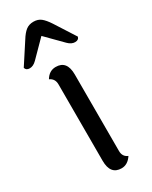

<svg xmlns="http://www.w3.org/2000/svg" viewBox="-198 -781 663 836"><g transform="rotate(-30 133.0 -363.5)"><path d="M175 -447V-62Q175 -33 200 -23Q179 9 148 9Q92 9 92 -61V-445Q92 -474 67 -485Q86 -517 119 -517Q175 -517 175 -447ZM269 -583Q265 -568 247 -568Q229 -568 212 -585L133 -665L54 -585Q37 -568 19 -568Q1 -568 -3 -583L64 -686Q80 -712 95.5 -724Q111 -736 133.5 -736Q156 -736 171 -724Q186 -712 203 -686Z"/></g></svg>

Font: Laila
Style: Regular
Weight: 400
Designer: Hitesh Malaviya
Foundry: Indian Type Foundry
Version: Version 1.302;PS 1.0;hotconv 1.0.78;makeotf.lib2.5.61930; tt